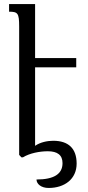

<svg xmlns="http://www.w3.org/2000/svg" viewBox="-20 -780 436 952"><path d="M358 -446V-492H154V-760H25V-722C68 -722 75 -715 75 -649V-12L86 0H94C128 -21 178 -30 217 -30C265 -30 290 -11 290 29C290 83 247 110 161 110C161 132 184 152 221 152C300 152 360 108 360 31C360 -44 319 -82 244 -82C215 -82 180 -75 154 -57V-446Z"/></svg>

Font: Noto Serif Armenian ExtraCondensed Medium
Style: Regular
Weight: 500
Width: 2
Designer: Monotype Design Team
Foundry: Monotype Imaging Inc.
Version: Version 2.008